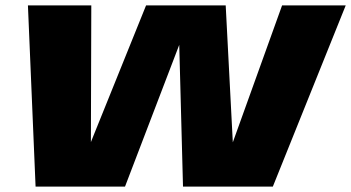

<svg xmlns="http://www.w3.org/2000/svg" viewBox="-20 -695 1308 715"><path d="M112.5 0 84 -675H320L318.5 -166L524 -675H820.5L847 -165L1030.5 -675H1267.5L996 0H661.5L647.5 -528L445.5 0Z"/></svg>

Font: Anybody ExtraExpanded ExtraBold
Style: Italic
Weight: 800
Width: 8
Italic angle: -10°
Designer: Tyler Finck
Foundry: Etcetera Type Company
Version: Version 1.010; ttfautohint (v1.8.3) -l 8 -r 50 -G 200 -x 14 